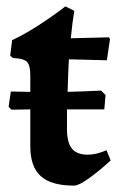

<svg xmlns="http://www.w3.org/2000/svg" viewBox="-20 -570 387 602"><path d="M327 -67Q291 -34 259 -11Q227 12 212 12Q141 12 108 -17.5Q75 -47 75 -111V-227L16 -226L7 -235L14 -283L75 -282V-334Q75 -366 64 -376.5Q53 -387 21 -388L12 -395L18 -444Q60 -464 104.5 -493Q149 -522 185 -550L213 -536Q207 -502 202 -450L321 -453L325 -448L315 -381L196 -384Q194 -351 192 -282Q237 -283 297 -286L311 -272L307 -227H190V-166Q190 -123 205.5 -104Q221 -85 255 -85Q282 -85 314 -99Z"/></svg>

Font: Alegreya
Style: Bold
Weight: 700
Designer: Juan Pablo del Peral
Foundry: Huerta Tipografica
Version: Version 2.008; ttfautohint (v1.8)